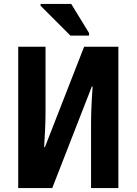

<svg xmlns="http://www.w3.org/2000/svg" viewBox="-20 -950 691 970"><path d="M336 -770 185 -921V-930H340L430 -783V-770ZM72 0V-714H210V-384Q210 -347 208 -298Q206 -249 203 -207H207L405 -714H578V0H440V-329Q440 -354 441 -386.5Q442 -419 444 -452.5Q446 -486 448 -513H444L244 0Z"/></svg>

Font: Noto Sans Condensed
Style: Bold
Weight: 700
Width: 3
Designer: Monotype Design Team
Foundry: Monotype Imaging Inc.
Version: Version 2.013; ttfautohint (v1.8.4.7-5d5b)